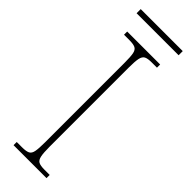

<svg xmlns="http://www.w3.org/2000/svg" viewBox="-277 -840 853 853"><g transform="rotate(45 149.5 -413.5)"><path d="M45 0V-20H79Q104 -20 116 -26Q128 -32 131.5 -51Q135 -70 135 -108V-606Q135 -645 131.5 -663.5Q128 -682 116 -688Q104 -694 79 -694H45V-714H252V-694H219Q194 -694 182.5 -688Q171 -682 167 -663.5Q163 -645 163 -606V-108Q163 -70 167 -51Q171 -32 182.5 -26Q194 -20 219 -20H252V0ZM17 -801V-827H281V-801Z"/></g></svg>

Font: Noto Serif Lao SemiCondensed Thin
Style: Regular
Weight: 100
Width: 4
Designer: Monotype Design Team
Foundry: Monotype Imaging Inc.
Version: Version 2.003; ttfautohint (v1.8.4.7-5d5b)